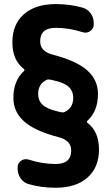

<svg xmlns="http://www.w3.org/2000/svg" viewBox="-20 -760 540 931"><path d="M293 -216.8Q335 -236.3 335 -285.2Q335 -318.4 313 -338.9Q291 -359.4 240.2 -370.1Q238.3 -370.1 231.9 -372.1Q225.6 -374 223.6 -374Q211.9 -376 207 -373Q165 -353.5 165 -304.7Q165 -271.5 187 -251.5Q209 -231.4 259.8 -219.7Q261.7 -219.7 268.1 -217.8Q274.4 -215.8 276.4 -215.8Q288.1 -213.9 293 -216.8ZM404.3 -164.1Q460 -122.1 460 -35.2Q460 51.8 404.3 101.1Q348.6 150.4 250 150.4Q179.7 150.4 119.1 132.8Q94.7 126 80.1 105Q65.4 84 65.4 57.6V51.8Q65.4 32.2 81.5 20Q97.7 7.8 118.2 13.7Q184.6 35.2 250 35.2Q325.2 35.2 325.2 -30.3Q325.2 -79.1 264.6 -94.7Q148.4 -125 96.7 -171.4Q44.9 -217.8 44.9 -285.2Q44.9 -368.2 95.7 -415Q101.6 -419.9 95.7 -425.8Q40 -467.8 40 -554.7Q40 -641.6 95.7 -690.9Q151.4 -740.2 250 -740.2Q320.3 -740.2 380.9 -722.7Q405.3 -715.8 419.9 -694.8Q434.6 -673.8 434.6 -648.4V-641.6Q434.6 -622.1 418.5 -609.9Q402.3 -597.7 381.8 -603.5Q315.4 -625 250 -625Q174.8 -625 174.8 -559.6Q174.8 -510.7 235.4 -495.1Q351.6 -464.8 403.3 -418.5Q455.1 -372.1 455.1 -304.7Q455.1 -221.7 404.3 -174.8Q398.4 -169.9 404.3 -164.1Z"/></svg>

Font: Rounded Mgen+ 2m bold
Style: Bold
Weight: 700
Designer: [Source Han Sans]
Ryoko NISHIZUKA  (kana & ideographs); Paul D. Hunt (Latin, Greek & Cyrillic); Wenlong ZHANG  (bopomofo
Version: Version 1.059.20150602